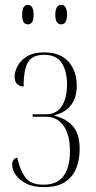

<svg xmlns="http://www.w3.org/2000/svg" viewBox="-20 -758 395 788"><path d="M162 10Q116 10 87 -5Q58 -20 44 -41Q30 -62 30 -82Q30 -107 51 -111Q61 -62 83 -31Q105 0 158 0Q215 0 241 -36Q267 -72 267 -137Q267 -206 240.5 -242.5Q214 -279 168 -279H114V-289H168Q212 -289 233.5 -322Q255 -355 255 -412Q255 -466 233.5 -499.5Q212 -533 160 -533Q114 -533 95.5 -503.5Q77 -474 77 -403Q61 -403 50.5 -413Q40 -423 40 -443Q40 -464 52.5 -487.5Q65 -511 91.5 -527Q118 -543 162 -543Q227 -543 261 -505Q295 -467 295 -407Q295 -309 204 -285V-283Q254 -270 280.5 -238.5Q307 -207 307 -145Q307 -106 294 -70.5Q281 -35 249 -12.5Q217 10 162 10ZM231 -658Q207 -658 207 -697Q207 -738 231 -738Q255 -738 255 -697Q255 -658 231 -658ZM94 -658Q71 -658 71 -697Q71 -738 94 -738Q118 -738 118 -697Q118 -658 94 -658Z"/></svg>

Font: Noto Serif Display ExtraCondensed ExtraLight
Style: Regular
Weight: 200
Width: 2
Designer: Monotype Design Team
Foundry: Monotype Imaging Inc.
Version: Version 2.009